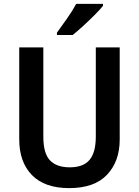

<svg xmlns="http://www.w3.org/2000/svg" viewBox="-20 -958 716 988"><path d="M596 -240Q596 -128 531 -59Q466 10 336 10Q210 10 144.5 -57Q79 -124 79 -241V-714H203V-254Q203 -169 237 -133Q271 -97 339 -97Q409 -97 441 -135.5Q473 -174 473 -255V-714H596ZM510 -928Q495 -909 467 -881Q439 -853 408.5 -825Q378 -797 354 -778H273V-790Q297 -823 325.5 -863.5Q354 -904 372 -938H510Z"/></svg>

Font: Noto Sans Malayalam SemiCondensed SemiBold
Style: Regular
Weight: 600
Width: 4
Designer: Jelle Bosma - Monotype Design Team
Foundry: Monotype Imaging Inc.
Version: Version 2.104; ttfautohint (v1.8.4.7-5d5b)